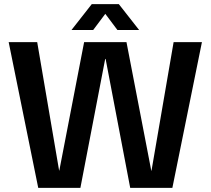

<svg xmlns="http://www.w3.org/2000/svg" viewBox="-20 -909 1019 929"><path d="M165 0 22 -705H160L266 -84H267L387 -705H592L712 -83H713L820 -705H957L814 0H610L491 -624H489L369 0ZM326 -764 424 -889H555L653 -764H548L464 -876H515L431 -764Z"/></svg>

Font: TikTok Sans 24pt SemiBold
Style: Regular
Weight: 600
Version: Version 4.000